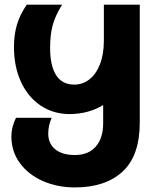

<svg xmlns="http://www.w3.org/2000/svg" viewBox="-20 -570 640 818"><path d="M28.5 10.5Q28.5 -28 48 -68H200Q185.5 -33.5 185.5 -1Q185.5 42 215.5 66.2Q245.5 90.5 299.5 90.5Q356.5 90.5 388 54.5Q419.5 18.5 419.5 -45V-122.5Q391 -104.5 354 -94.2Q317 -84 276.5 -84Q207.5 -84 153.5 -120Q99.5 -156 69.5 -221Q39.5 -286 39.5 -370Q39.5 -421.5 52.2 -464.8Q65 -508 94 -550H244.5Q214 -500.5 203.8 -460.2Q193.5 -420 193.5 -366Q193.5 -289.5 219.2 -249.5Q245 -209.5 296.5 -209.5Q332 -209.5 360.5 -231.5Q389 -253.5 405.8 -296Q422.5 -338.5 422.5 -397V-550H575.5V-49Q575.5 94 502 161.2Q428.5 228.5 299.5 228.5Q225.5 228.5 163.8 201.8Q102 175 65.2 125.5Q28.5 76 28.5 10.5Z"/></svg>

Font: JuliaMono Black
Style: Regular
Weight: 900
Monospace: yes
Designer: cormullion
Foundry: corm
Version: Version 0.054; ttfautohint (v1.8.4)